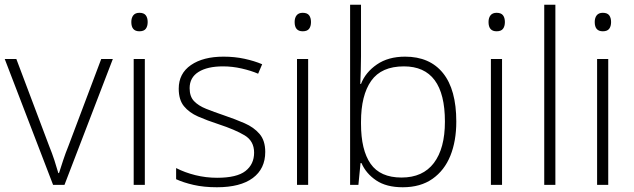

<svg xmlns="http://www.w3.org/2000/svg" viewBox="-20 -780 2675 810"><path d="M204 0 0 -531H49L187 -165Q200 -133 209.5 -104Q219 -75 226 -50H229Q237 -75 246.5 -104Q256 -133 269 -165L407 -531H456L252 0Z M568 -726Q587 -726 595 -715.5Q603 -705 603 -687Q603 -669 595 -658.5Q587 -648 568 -648Q534 -648 534 -687Q534 -705 542.5 -715.5Q551 -726 568 -726ZM591 -531V0H544V-531Z M1099 -139Q1099 -68 1046.5 -29Q994 10 895 10Q840 10 796.5 0Q753 -10 723 -24V-71Q760 -52 804.5 -41Q849 -30 896 -30Q979 -30 1015.5 -58.5Q1052 -87 1052 -136Q1052 -185 1012 -209Q972 -233 902 -256Q853 -272 815.5 -288.5Q778 -305 756 -332Q734 -359 734 -406Q734 -470 785.5 -505.5Q837 -541 923 -541Q970 -541 1011.5 -532Q1053 -523 1086 -509L1069 -469Q1039 -482 999.5 -491Q960 -500 921 -500Q855 -500 817.5 -476.5Q780 -453 780 -408Q780 -373 798.5 -353.5Q817 -334 849.5 -321Q882 -308 926 -293Q973 -277 1012 -260Q1051 -243 1075 -215Q1099 -187 1099 -139Z M1257 -726Q1276 -726 1284 -715.5Q1292 -705 1292 -687Q1292 -669 1284 -658.5Q1276 -648 1257 -648Q1223 -648 1223 -687Q1223 -705 1231.5 -715.5Q1240 -726 1257 -726ZM1280 -531V0H1233V-531Z M1503 -542Q1503 -514 1502 -481Q1501 -448 1500 -426H1503Q1522 -475 1570 -508Q1618 -541 1689 -541Q1793 -541 1849 -471.5Q1905 -402 1905 -267Q1905 -185 1880 -123Q1855 -61 1804.5 -25.5Q1754 10 1679 10Q1610 10 1567 -19Q1524 -48 1505 -92H1501L1492 0H1457V-760H1503ZM1684 -500Q1589 -500 1546 -439Q1503 -378 1503 -266V-258Q1503 -147 1543.5 -89Q1584 -31 1674 -31Q1764 -31 1810.5 -92.5Q1857 -154 1857 -267Q1857 -500 1684 -500Z M2075 -726Q2094 -726 2102 -715.5Q2110 -705 2110 -687Q2110 -669 2102 -658.5Q2094 -648 2075 -648Q2041 -648 2041 -687Q2041 -705 2049.5 -715.5Q2058 -726 2075 -726ZM2098 -531V0H2051V-531Z M2323 0H2276V-760H2323Z M2523 -726Q2542 -726 2550 -715.5Q2558 -705 2558 -687Q2558 -669 2550 -658.5Q2542 -648 2523 -648Q2489 -648 2489 -687Q2489 -705 2497.5 -715.5Q2506 -726 2523 -726ZM2546 -531V0H2499V-531Z"/></svg>

Font: Noto Sans Thaana ExtraLight
Style: Regular
Weight: 200
Designer: David Williams
Foundry: Google Inc.
Version: Version 3.001; ttfautohint (v1.8.4.7-5d5b)